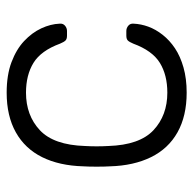

<svg xmlns="http://www.w3.org/2000/svg" viewBox="-22 -548 580 576"><g transform="rotate(-90 268.0 -260.0)"><path d="M278 10Q208 10 159 -17.5Q110 -45 84.5 -97Q59 -149 57 -220Q56 -235 56 -260Q56 -285 57 -300Q59 -372 84.5 -423.5Q110 -475 159 -502.5Q208 -530 278 -530Q331 -530 369.5 -515.5Q408 -501 433 -477.5Q458 -454 471 -426Q484 -398 485 -371Q486 -361 479 -355Q472 -349 463 -349H449Q439 -349 434.5 -353.5Q430 -358 425 -370Q404 -427 367.5 -449.5Q331 -472 278 -472Q210 -472 165.5 -430.5Q121 -389 118 -295Q116 -260 118 -225Q121 -131 165.5 -89.5Q210 -48 278 -48Q331 -48 367.5 -70.5Q404 -93 425 -150Q430 -162 434.5 -166.5Q439 -171 449 -171H463Q472 -171 479 -165Q486 -159 485 -149Q484 -127 476 -105Q468 -83 451.5 -62Q435 -41 411 -25Q387 -9 353.5 0.5Q320 10 278 10Z"/></g></svg>

Font: Rubik Light
Style: Regular
Weight: 300
Designer: Hubert and Fischer
Foundry: Hubert and Fischer
Version: Version 2.300;gftools[0.9.30]